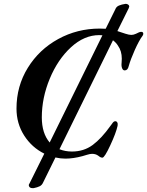

<svg xmlns="http://www.w3.org/2000/svg" viewBox="-20 -813 767 1001"><path d="M727 -637Q727 -631 723 -626Q705 -602 683 -553Q661 -504 651 -468Q646 -446 630 -446Q621 -446 616.5 -457.5Q612 -469 614 -486Q615 -493 615 -507Q615 -547 595 -575Q586 -590 569 -603L290 -35Q320 -23 355 -23Q417 -23 463 -57Q509 -91 556 -157Q559 -160 563.5 -167Q568 -174 572 -177.5Q576 -181 581 -181Q588 -181 591.5 -174.5Q595 -168 593 -157Q585 -120 555 -55.5Q525 9 514 9Q506 9 500 4.5Q494 0 491 -2Q478 -11 460 -11Q450 -11 433.5 -6Q417 -1 410 1Q362 14 321 14Q295 14 269 8L205 138Q199 152 187 158Q175 164 155 168H150Q132 168 130 153Q130 152 130.5 149.5Q131 147 134 143L211 -12Q146 -44 106 -106.5Q66 -169 66 -247Q66 -364 125 -459.5Q184 -555 283.5 -609.5Q383 -664 500 -664L531 -663L581 -764Q586 -778 600 -784Q614 -790 635 -793Q642 -793 647.5 -789.5Q653 -786 654 -780L651 -770L592 -651L610 -645Q616 -643 634.5 -637Q653 -631 665 -631Q676 -631 689 -637Q707 -647 716 -647Q727 -647 727 -637ZM514 -629Q509 -630 498 -630Q419 -630 350 -566.5Q281 -503 239.5 -403Q198 -303 198 -201Q198 -118 239 -70Z"/></svg>

Font: EB Garamond SemiBold
Style: Italic
Weight: 600
Italic angle: -17.2°
Designer: Georg Duffner and Octavio Pardo
Foundry: Georg Duffner
Version: Version 1.000